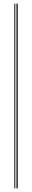

<svg xmlns="http://www.w3.org/2000/svg" viewBox="-20 -930 180 1070"><path d="M76 120V-910H80V120ZM60 120V-910H64V120ZM68 120V-910H72V120Z"/></svg>

Font: Big Shoulders Inline Display Thin Thin
Style: Regular
Weight: 250
Version: Version 2.002